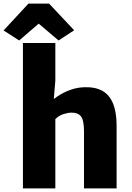

<svg xmlns="http://www.w3.org/2000/svg" viewBox="-58 -1052 735 1072"><path d="M70 0V-812H251V-603L242.5 -499Q258.5 -512 281.5 -525.5Q309.5 -542 344 -553.2Q378.5 -564.5 416 -565Q507 -567.5 550 -514.2Q593 -461 593 -349V0H411V-318Q411 -382 393.5 -403Q376 -424 340 -423Q323 -423 297.2 -415.2Q271.5 -407.5 251 -387V0ZM49 -826 -38 -882 101 -1032H216L356 -883L269 -826L158 -920Z"/></svg>

Font: Koeln Type Sans ExtraBold
Style: Regular
Weight: 800
Designer: Eben Sorkin
Foundry: Eben Sorkin
Version: Version 2.001